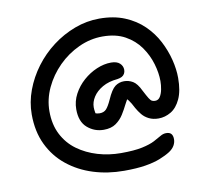

<svg xmlns="http://www.w3.org/2000/svg" viewBox="-82 -731 1027 940"><g transform="rotate(-10 431.5 -261.5)"><path d="M461 116Q380 116 308.5 93.5Q237 71 181.5 26.5Q126 -18 94.5 -83.5Q63 -149 63 -234Q63 -295 85 -354Q107 -413 145.5 -464.5Q184 -516 235.5 -555Q287 -594 347 -616.5Q407 -639 470 -639Q541 -639 595.5 -616.5Q650 -594 689 -556Q728 -518 752 -471.5Q776 -425 788 -377Q800 -329 800 -286Q800 -222 781.5 -182Q763 -142 733.5 -124.5Q704 -107 672 -107Q645 -107 624.5 -117Q604 -127 590.5 -143.5Q577 -160 567 -178Q554 -204 543 -218.5Q532 -233 510 -243L549 -245Q536 -229 524 -204.5Q512 -180 497 -156Q482 -132 458.5 -115.5Q435 -99 398 -99Q352 -99 317 -129Q282 -159 282 -221Q282 -261 301 -296.5Q320 -332 350.5 -359Q381 -386 417.5 -401.5Q454 -417 489 -417Q518 -417 532.5 -403.5Q547 -390 547 -371Q547 -360 542 -351.5Q537 -343 528.5 -338.5Q520 -334 507 -332Q462 -328 431 -310Q400 -292 384 -267Q368 -242 368 -216Q368 -205 370.5 -190.5Q373 -176 385 -150L331 -205Q356 -190 369 -186Q382 -182 392 -182Q413 -182 425 -195Q437 -208 451 -239Q472 -287 491.5 -301.5Q511 -316 536 -316Q559 -316 579.5 -304Q600 -292 618 -254Q632 -227 640 -214Q648 -201 655 -198Q662 -195 670 -195Q686 -195 695 -209.5Q704 -224 708 -245Q712 -266 712 -286Q712 -326 698.5 -372Q685 -418 656.5 -458.5Q628 -499 582 -524.5Q536 -550 470 -550Q409 -550 351.5 -523.5Q294 -497 249 -452Q204 -407 177.5 -350.5Q151 -294 151 -234Q151 -168 176.5 -118.5Q202 -69 246 -37Q290 -5 345.5 11.5Q401 28 461 28Q527 28 566.5 19.5Q606 11 629 -1Q652 -13 666 -21.5Q680 -30 695 -30Q712 -30 720 -21Q728 -12 728 6Q728 22 719.5 37Q711 52 693 64Q671 78 640.5 90Q610 102 567 109Q524 116 461 116Z"/></g></svg>

Font: Shantell Sans
Style: Regular
Weight: 400
Designer: Stephen Nixon, Anya Danilova, Shantell Martin
Foundry: Arrow Type
Version: Version 1.008;[ac192a2d6]